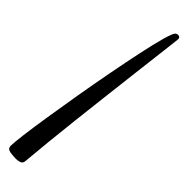

<svg xmlns="http://www.w3.org/2000/svg" viewBox="-302 -678 815 815"><g transform="rotate(45 106.0 -270.5)"><path d="M54 159Q38 159 18.5 156Q-1 153 -1 135Q-1 117 5.5 65.5Q12 14 23.5 -59Q35 -132 49 -214.5Q63 -297 78.5 -378.5Q94 -460 108.5 -528.5Q123 -597 135.5 -642Q148 -687 156 -695Q161 -700 169 -700Q182 -700 182 -687Q182 -685 178 -652.5Q174 -620 167.5 -565Q161 -510 152.5 -440Q144 -370 135 -292.5Q126 -215 117 -137Q108 -59 101 11.5Q94 82 89 138Q88 151 77 155Q66 159 54 159Z"/></g></svg>

Font: Solitreo
Style: Regular
Weight: 400
Designer: Nathan Gross, Bryan Kirschen, Binghamton University
Foundry: Eli Heuer
Version: Version 1.100; ttfautohint (v1.8.4.7-5d5b)